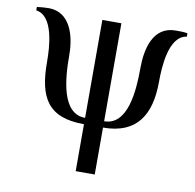

<svg xmlns="http://www.w3.org/2000/svg" viewBox="-77 -538 847 834"><g transform="rotate(10 347.0 -121.5)"><path d="M684 -457C670 -460 650 -460 632 -460C531 -460 509 -356 509 -271C509 -169 497 -18 394 -18V-450H310V-18C207 -18 195 -169 195 -275C195 -360 167 -460 72 -460C54 -460 34 -458 20 -456V-441C99 -431 105 -290 105 -229C105 -72 150 10 310 10V217H394V10C543 10 599 -82 599 -229C599 -290 605 -432 684 -442Z"/></g></svg>

Font: XITS Math
Style: Regular
Weight: 400
Designer: MicroPress Inc., with final additions and corrections provided by Coen Hoffman, Elsevier (retired)
Version: Version 1.302